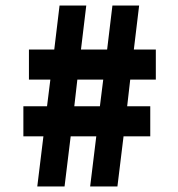

<svg xmlns="http://www.w3.org/2000/svg" viewBox="-20 -670 640 690"><path d="M304 0 326 -180H234L212 0H114L136 -180H64V-288H149L161 -384H84V-492H175L194 -650H290L271 -492H365L384 -650H480L461 -492H540V-384H448L437 -288H520V-180H424L402 0ZM339 -288 351 -384H258L247 -288Z"/></svg>

Font: TypoPRO Source Code Pro
Style: Regular
Weight: 900
Monospace: yes
Designer: Paul D. Hunt, Teo Tuominen
Foundry: Adobe Systems Incorporated
Version: Version 2.010;PS 1.0;hotconv 1.0.84;makeotf.lib2.5.63406